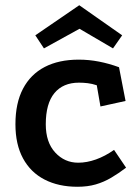

<svg xmlns="http://www.w3.org/2000/svg" viewBox="-20 -695 537 734"><path d="M350 -369Q332 -375 315.5 -377Q299 -379 282 -379Q221 -379 188 -339Q155 -299 155 -220Q155 -151 191 -112Q227 -73 279 -73Q312 -73 347 -85.5Q382 -98 416 -122L462 -54Q433 -32 405 -15.5Q377 1 346 10Q315 19 276 19Q204 19 150.5 -8.5Q97 -36 68 -89.5Q39 -143 39 -220Q39 -301 68 -356Q97 -411 151 -439Q205 -467 281 -467Q320 -467 358.5 -459.5Q397 -452 435 -438L460 -309L364 -288ZM283 -675 447 -560 412 -510 284 -585 148 -510 115 -560Z"/></svg>

Font: Podkova
Style: Bold
Weight: 700
Designer: Ilya Yudin
Foundry: Cyreal (www.cyreal.org)
Version: Version 2.102; ttfautohint (v1.8.1.43-b0c9)